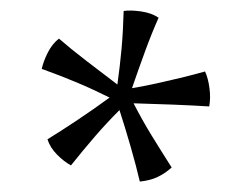

<svg xmlns="http://www.w3.org/2000/svg" viewBox="-20 -772 483 368"><path d="M284 -738Q271 -709 258 -673.5Q245 -638 233 -603Q257 -607 279.5 -612Q302 -617 325 -622.5Q348 -628 373 -635Q379 -622 381.5 -603Q384 -584 381 -568Q349 -570 311 -571.5Q273 -573 236 -574Q253 -541 270.5 -512.5Q288 -484 309 -451Q297 -440 282.5 -433Q268 -426 248 -424Q241 -454 230.5 -490.5Q220 -527 209 -561Q184 -536 162 -510.5Q140 -485 116 -455Q103 -462 89.5 -475.5Q76 -489 71 -505Q97 -521 128.5 -542Q160 -563 190 -585Q158 -601 127 -614Q96 -627 60 -640Q63 -654 71.5 -671Q80 -688 93 -698Q116 -678 146 -655Q176 -632 205 -610Q210 -646 213 -679Q216 -712 217 -751Q231 -753 251 -750Q271 -747 284 -738Z"/></svg>

Font: Vollkorn
Style: Regular
Weight: 400
Designer: Friedrich Althausen
Foundry: Friedrich Althausen
Version: Version 5.001